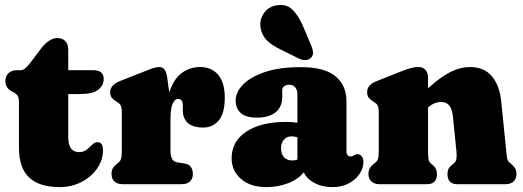

<svg xmlns="http://www.w3.org/2000/svg" viewBox="-20 -753 2138 785"><path d="M34.5 -376 26.5 -380.5Q2 -394 2 -423Q2 -442 15 -454Q28 -466 49 -466H64.5Q73.5 -466 82.8 -473.2Q92 -480.5 106 -499L147.5 -554Q162 -573.5 179.5 -585.5Q197 -597.5 214 -597.5Q234.5 -597.5 246.8 -585.2Q259 -573 259 -549V-466H361.5Q404 -466 404 -430Q404 -404 381.5 -386.2Q359 -368.5 307 -368.5H259V-192.5Q259 -131 303.5 -131Q322 -131 334.8 -141.5Q347.5 -152 358 -162.2Q368.5 -172.5 380.5 -171.5Q401 -171 401 -138Q401 -98.5 377.2 -64.2Q353.5 -30 313.2 -9Q273 12 223.5 12Q141.5 12 99.5 -27Q57.5 -66 57.5 -149.5V-333.5Q57.5 -353 52.2 -361.2Q47 -369.5 34.5 -376Z M664.5 -429.5 672 -375Q689 -428.5 722.2 -453.8Q755.5 -479 798.5 -479Q845 -479 872 -447.2Q899 -415.5 899 -353Q899 -290 874.5 -260.8Q850 -231.5 810.5 -231.5Q769 -231.5 748.2 -250.2Q727.5 -269 727.5 -301.5V-322.5Q727.5 -348.5 708 -348.5Q694.5 -348.5 685.8 -328.5Q677 -308.5 677 -268.5V-138Q677 -93.5 703 -89.5L734 -84.5Q752.5 -82 760.5 -70.2Q768.5 -58.5 768.5 -42Q768.5 -22.5 756.8 -11.2Q745 0 723.5 0H480.5Q460 0 448 -11Q436 -22 436 -42Q436 -56.5 442 -66.2Q448 -76 459.5 -84.5L465.5 -89.5Q472 -94.5 475 -103.8Q478 -113 478 -138V-292.5Q478 -313.5 473.5 -321.8Q469 -330 460 -335L454 -339Q442.5 -346 436.5 -354.2Q430.5 -362.5 430.5 -376Q430.5 -405.5 470 -421.5L570.5 -461Q591.5 -469.5 606 -474.2Q620.5 -479 631 -479Q644.5 -479 652.8 -468.5Q661 -458 664.5 -429.5Z M927 -106Q927 -175 987 -214.8Q1047 -254.5 1149 -254.5Q1175.5 -254.5 1196 -251V-367Q1196 -385 1187.2 -395.8Q1178.5 -406.5 1162.5 -406.5Q1151 -406.5 1142.5 -400.8Q1134 -395 1134 -385V-357.5Q1134 -316 1107 -294Q1080 -272 1030.5 -272Q985.5 -272 964.5 -290.8Q943.5 -309.5 943.5 -342.5Q943.5 -375.5 973 -406.5Q1002.5 -437.5 1061.8 -458Q1121 -478.5 1210.5 -478.5Q1306.5 -478.5 1351.5 -441.2Q1396.5 -404 1396.5 -339V-132.5Q1396.5 -125.5 1400.2 -119.5Q1404 -113.5 1413.5 -113.5Q1419 -113.5 1422.2 -115Q1425.5 -116.5 1428.5 -118.5Q1431 -120 1434 -121.2Q1437 -122.5 1441 -122.5Q1453 -122.5 1459.5 -113.2Q1466 -104 1466 -91Q1466 -66.5 1450.5 -42.8Q1435 -19 1406.5 -3.5Q1378 12 1339 12Q1297.5 12 1266.2 -4.5Q1235 -21 1222 -48.5Q1199 -19.5 1157.5 -3.8Q1116 12 1069.5 12Q1003.5 12 965.2 -21.5Q927 -55 927 -106ZM1129 -146.5Q1129 -123.5 1141.2 -110.2Q1153.5 -97 1175 -97Q1186 -97 1196 -100.5V-191Q1185.5 -195.5 1172 -195.5Q1152.5 -195.5 1140.8 -182Q1129 -168.5 1129 -146.5ZM1220 -643.5 1251.5 -569Q1258 -554 1259.8 -541Q1261.5 -528 1252 -517.5Q1243.5 -508 1229 -507.5Q1214.5 -507 1201 -514L1128.5 -550Q1088.5 -569.5 1069.8 -589.2Q1051 -609 1045.5 -639Q1040 -669.5 1057.8 -697.2Q1075.5 -725 1110 -731Q1151 -738.5 1176.2 -713Q1201.5 -687.5 1220 -643.5Z M1730 -435.5V-392Q1782.5 -439.5 1822.8 -459.2Q1863 -479 1900 -479Q1960.5 -479 1992 -440.2Q2023.5 -401.5 2029.5 -336L2049.5 -138Q2051.5 -113 2053.8 -103.8Q2056 -94.5 2062 -89.5L2068 -84.5Q2079 -75.5 2085.2 -66Q2091.5 -56.5 2091.5 -42Q2091.5 -22 2079.8 -11Q2068 0 2047 0H1849Q1809.5 0 1809.5 -42Q1809.5 -65 1827.5 -78.5L1834.5 -84.5Q1841.5 -89.5 1845 -99.5Q1848.5 -109.5 1846 -135.5L1832 -274.5Q1829 -305 1817.8 -320.5Q1806.5 -336 1783 -336Q1770 -336 1756.8 -330.8Q1743.5 -325.5 1730 -313.5V-138Q1730 -110.5 1732.5 -100Q1735 -89.5 1741.5 -84.5L1749 -78.5Q1766.5 -64.5 1766.5 -42Q1766.5 0 1726.5 0H1531Q1510.5 0 1498.5 -11Q1486.5 -22 1486.5 -42Q1486.5 -56.5 1492.5 -66.2Q1498.5 -76 1510 -84.5L1516 -89.5Q1522.5 -94.5 1525.5 -103.8Q1528.5 -113 1528.5 -138V-292.5Q1528.5 -313.5 1524 -321.8Q1519.5 -330 1510.5 -335L1504.5 -339Q1493 -346 1487 -354.2Q1481 -362.5 1481 -376Q1481 -391 1490 -402Q1499 -413 1520.5 -421.5L1618.5 -460.5Q1644 -470.5 1659.5 -474.8Q1675 -479 1691 -479Q1709.5 -479 1719.8 -466.8Q1730 -454.5 1730 -435.5Z"/></svg>

Font: Fraunces 72pt SuperSoft Black
Style: Regular
Weight: 900
Version: Version 1.000;[0bf87f6ff]